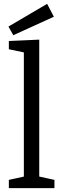

<svg xmlns="http://www.w3.org/2000/svg" viewBox="-20 -978 328 998"><path d="M184 -51 176 -62 263 -43V0H26V-43L113 -62L104 -51V-713L112 -704L26 -722V-765L184 -772ZM49 -795 24 -840 225 -958 260 -891Z"/></svg>

Font: Bitter Thin
Style: Regular
Weight: 400
Version: Version 3.021